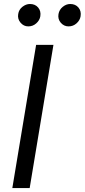

<svg xmlns="http://www.w3.org/2000/svg" viewBox="-20 -955 430 975"><path d="M251.4 -727.3 130.7 0H42.6L163.4 -727.3ZM328.1 -821Q304.7 -821 288.7 -839.5Q272.7 -858 277 -883.5Q280.9 -905.9 298.7 -920.3Q316.4 -934.7 336.6 -934.7Q363.3 -934.7 378.4 -916.7Q393.5 -898.8 389.2 -872.2Q386 -851.9 368.8 -836.5Q351.6 -821 328.1 -821ZM123.6 -821Q100.1 -821 84.2 -840Q68.2 -859 72.4 -883.5Q75.6 -905.9 93.7 -920.3Q111.9 -934.7 132.1 -934.7Q158.7 -934.7 173.8 -916.7Q188.9 -898.8 184.7 -872.2Q181.5 -851.9 164.2 -836.5Q147 -821 123.6 -821Z"/></svg>

Font: Inter UI
Style: Italic
Weight: 400
Italic angle: -9.39999°
Designer: Rasmus Andersson
Foundry: rsms
Version: 3.2;8d6f07862